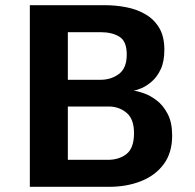

<svg xmlns="http://www.w3.org/2000/svg" viewBox="-20 -720 750 740"><path d="M95 0V-700H384.5Q425.5 -700 466.2 -692.2Q507 -684.5 540.2 -665.2Q573.5 -646 593.5 -612.8Q613.5 -579.5 613.5 -528Q613.5 -483 599.5 -453.2Q585.5 -423.5 565.2 -406Q545 -388.5 525.5 -380.2Q506 -372 495 -370.5Q510 -369 534.5 -360.5Q559 -352 584 -333Q609 -314 626.2 -281Q643.5 -248 643.5 -197.5Q643.5 -131 611 -87.2Q578.5 -43.5 523.5 -21.8Q468.5 0 401 0ZM241.5 -412.5H368Q408 -412.5 438.2 -434.8Q468.5 -457 468.5 -510Q468.5 -561 440.2 -578.5Q412 -596 367 -596H241.5ZM241.5 -104H395.5Q439.5 -104 468 -126.8Q496.5 -149.5 496.5 -207Q496.5 -262 467.2 -285.8Q438 -309.5 399.5 -309.5H241.5Z"/></svg>

Font: League Mono SemiBold
Style: Regular
Weight: 600
Width: 6
Designer: Tyler Finck
Foundry: The League of Moveable Type / Tyler Finck
Version: Version 2.300;RELEASE